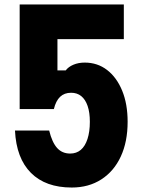

<svg xmlns="http://www.w3.org/2000/svg" viewBox="-20 -820 640 859"><path d="M68 -800H534V-645H192L237 -683V-505H274Q286 -521 308.5 -530.5Q331 -540 359 -540Q416 -540 459 -507Q502 -474 526.5 -414.5Q551 -355 551 -275Q551 -186 520.5 -120Q490 -54 433.5 -17.5Q377 19 301 19Q184 19 118.5 -46.5Q53 -112 47 -236H200Q213 -183 235.5 -158Q258 -133 294 -133Q322 -133 341.5 -149.5Q361 -166 371.5 -198.5Q382 -231 382 -275Q382 -317 372 -346Q362 -375 343.5 -390Q325 -405 298 -405Q268 -405 249 -387Q230 -369 221 -332H68Z"/></svg>

Font: Martian Mono Condensed
Style: Bold
Weight: 700
Width: 3
Designer: Roman Shamin
Foundry: Evil Martians
Version: Version 1.000